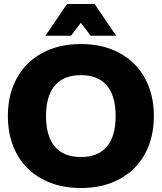

<svg xmlns="http://www.w3.org/2000/svg" viewBox="-20 -946 822 976"><path d="M588.9 -36.4Q504.4 9.8 391.1 9.8Q277.8 9.8 193.4 -36.4Q108.9 -82.5 64.5 -165.3Q20 -248 20 -356Q20 -463.9 64.5 -546.6Q108.9 -629.4 193.4 -675.8Q277.8 -722.2 391.1 -722.2Q504.4 -722.2 588.9 -675.8Q673.3 -629.4 717.8 -546.6Q762.2 -463.9 762.2 -356Q762.2 -248 717.8 -165.3Q673.3 -82.5 588.9 -36.4ZM213.9 -356Q213.9 -253.9 258.5 -200.9Q303.2 -147.9 391.1 -147.9Q479 -147.9 523.4 -200.9Q567.9 -253.9 567.9 -356Q567.9 -458 523.4 -511Q479 -564 391.1 -564Q303.2 -564 258.5 -510.7Q213.9 -457.5 213.9 -356ZM570.8 -764.2H440.9L391.1 -830.1L340.8 -764.2H210.9L320.8 -925.8H460.9Z"/></svg>

Font: Creato Display Black
Style: Regular
Weight: 900
Version: Version 1.000